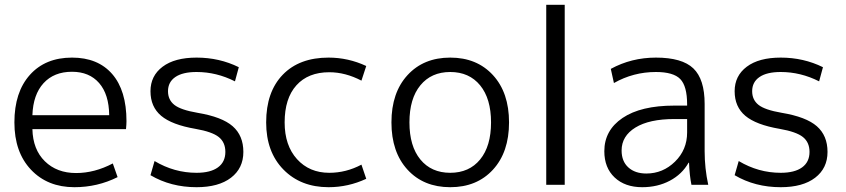

<svg xmlns="http://www.w3.org/2000/svg" viewBox="-20 -770 3523 800"><path d="M115 -232Q117 -147 167 -98Q217 -49 297 -49Q374 -49 450 -89L470 -32Q386 10 290 10Q178 10 109 -63Q40 -136 40 -260Q40 -386 104.5 -458Q169 -530 280 -530Q388 -530 447.5 -461.5Q507 -393 507 -265Q507 -252 505 -232ZM115 -290H435Q434 -377 393 -424Q352 -471 280 -471Q205 -471 161.5 -423.5Q118 -376 115 -290Z M799 -530Q894 -530 975 -490L959 -431Q882 -470 799 -470Q741 -470 710.5 -449Q680 -428 680 -390Q680 -354 706.5 -333Q733 -312 803 -300Q905 -283 949.5 -244Q994 -205 994 -137Q994 -69 942.5 -29.5Q891 10 799 10Q692 10 607 -40L624 -99Q706 -50 799 -50Q857 -50 888 -72.5Q919 -95 919 -137Q919 -177 891.5 -199Q864 -221 795 -233Q696 -250 651.5 -287.5Q607 -325 607 -390Q607 -454 657.5 -492Q708 -530 799 -530Z M1352 -469Q1264 -469 1215 -414.5Q1166 -360 1166 -260Q1166 -164 1217.5 -107Q1269 -50 1352 -50Q1422 -50 1486 -84L1506 -25Q1431 10 1349 10Q1233 10 1161 -63.5Q1089 -137 1089 -260Q1089 -387 1158 -458.5Q1227 -530 1349 -530Q1431 -530 1506 -495L1486 -434Q1419 -469 1352 -469Z M1980.5 -414.5Q1935 -470 1856 -470Q1777 -470 1731.5 -414.5Q1686 -359 1686 -260Q1686 -161 1731.5 -105.5Q1777 -50 1856 -50Q1935 -50 1980.5 -105.5Q2026 -161 2026 -260Q2026 -359 1980.5 -414.5ZM2034 -63Q1967 10 1856 10Q1745 10 1678 -63Q1611 -136 1611 -260Q1611 -384 1678 -457Q1745 -530 1856 -530Q1967 -530 2034 -457Q2101 -384 2101 -260Q2101 -136 2034 -63Z M2256 0V-750H2333V0Z M2713 -530Q2822 -530 2869 -485Q2916 -440 2916 -337V-140Q2916 -69 2931 0H2861Q2853 -39 2851 -92H2849Q2822 -44 2771 -17Q2720 10 2656 10Q2584 10 2541 -30.5Q2498 -71 2498 -140Q2498 -227 2574 -278.5Q2650 -330 2790 -330H2843V-335Q2843 -411 2814.5 -440.5Q2786 -470 2713 -470Q2619 -470 2538 -424L2525 -483Q2611 -530 2713 -530ZM2570 -143Q2570 -98 2598 -72.5Q2626 -47 2673 -47Q2742 -47 2792.5 -96.5Q2843 -146 2843 -218V-274H2790Q2685 -274 2627.5 -238.5Q2570 -203 2570 -143Z M3233 -530Q3328 -530 3409 -490L3393 -431Q3316 -470 3233 -470Q3175 -470 3144.5 -449Q3114 -428 3114 -390Q3114 -354 3140.5 -333Q3167 -312 3237 -300Q3339 -283 3383.5 -244Q3428 -205 3428 -137Q3428 -69 3376.5 -29.5Q3325 10 3233 10Q3126 10 3041 -40L3058 -99Q3140 -50 3233 -50Q3291 -50 3322 -72.5Q3353 -95 3353 -137Q3353 -177 3325.5 -199Q3298 -221 3229 -233Q3130 -250 3085.5 -287.5Q3041 -325 3041 -390Q3041 -454 3091.5 -492Q3142 -530 3233 -530Z"/></svg>

Font: M PLUS 1p
Style: Regular
Weight: 400
Version: Version 1.062